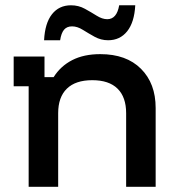

<svg xmlns="http://www.w3.org/2000/svg" viewBox="-20 -717 676 737"><path d="M90 0V-385.8H32.5V-500H150.8V-420.8H185.8Q212.5 -463.3 257.1 -486.2Q301.7 -509.2 365 -509.2Q465 -509.2 521.2 -452.9Q577.5 -396.7 577.5 -302.5V0H464.2V-282.5Q464.2 -344.2 431.2 -376.7Q398.3 -409.2 334.2 -409.2Q270 -409.2 236.7 -376.7Q203.3 -344.2 203.3 -282.5V0ZM149.2 -562.5Q152.5 -628.3 179.6 -662.5Q206.7 -696.7 252.5 -696.7Q281.7 -696.7 305.8 -683.3Q330 -670 351.2 -656.7Q372.5 -643.3 391.7 -643.3Q428.3 -643.3 437.5 -696.7H499.2Q495.8 -631.7 468.3 -597.1Q440.8 -562.5 395 -562.5Q367.5 -562.5 343.3 -575.8Q319.2 -589.2 297.9 -602.5Q276.7 -615.8 256.7 -615.8Q236.7 -615.8 225.8 -602.9Q215 -590 210.8 -562.5Z"/></svg>

Font: Funnel Display Medium
Style: Regular
Weight: 500
Designer: NORD ID, Kristian Moeller
Foundry: Dicotype
Version: Version 1.000